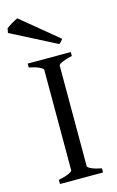

<svg xmlns="http://www.w3.org/2000/svg" viewBox="-149 -895 576 947"><g transform="rotate(-15 138.5 -422.0)"><path d="M34 0V-21Q67 -28 86 -36.5Q105 -45 105 -51V-564Q105 -570 87 -579Q69 -588 34 -595V-615H254V-595Q222 -588 203 -579.5Q184 -571 184 -564V-51Q184 -45 201.5 -36.5Q219 -28 254 -21V0ZM230 -689Q223 -680 219.5 -676Q216 -672 209 -668L-21 -786L-17 -808Q-9 -816 11 -827.5Q31 -839 42 -844Z"/></g></svg>

Font: ChillKai
Style: Regular
Weight: 400
Designer: ChillType
Foundry: 寒蝉字型
Version: Version 2.000